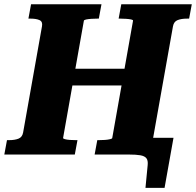

<svg xmlns="http://www.w3.org/2000/svg" viewBox="-46 -730 926 907"><path d="M562 0H527L541 -79H773.6L731.4 157.4H641.2L651.6 50Q653.8 28 645.5 17.5Q637.2 7 616.9 3.5Q596.6 0 562 0ZM197.8 -405.2H623.6L610 -326.2H183ZM-25.6 0 -13 -68H-2.6Q23.6 -68 41.4 -75Q59.2 -82 63.2 -104L152.4 -606Q156.4 -628 140.6 -635Q124.8 -642 98.6 -642H88.2L100.8 -710H433.4L420.8 -642H412.4Q398.8 -642 384.8 -641Q370.8 -640 361 -638Q351.2 -636 350.2 -632L252 -78Q252 -75 261 -72.5Q270 -70 284 -69Q298 -68 311.6 -68H320L307.4 0ZM401 0 413.6 -68H422Q435.6 -68 449.6 -69Q463.6 -70 473.9 -72.5Q484.2 -75 484.2 -78L582.4 -632Q583.4 -636 573.9 -638Q564.4 -640 550.4 -641Q536.4 -642 522.8 -642H514.4L527 -710H860L847.4 -642H837Q810.8 -642 793 -635Q775.2 -628 771.2 -606L663.4 0Z"/></svg>

Font: Roboto Serif 20pt
Style: Italic
Weight: 400
Italic angle: -10°
Designer: Greg Gazdowicz
Foundry: Commercial Type
Version: Version 1.008